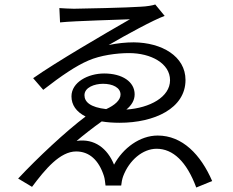

<svg xmlns="http://www.w3.org/2000/svg" viewBox="-20 -790 1040 857"><path d="M245 -754 248 -690C314 -697 522 -702 560 -704C445 -638 232 -514 128 -441L173 -389C254 -452 319 -496 375 -520C428 -543 500 -553 556 -553C654 -553 739 -507 739 -432C739 -357 649 -308 544 -301C567 -320 581 -342 581 -369C581 -425 526 -462 445 -462C373 -462 299 -423 299 -360C299 -322 320 -291 362 -270C273 -203 148 -86 61 7L123 44C182 -35 248 -114 320 -114C378 -114 421 -76 444 -4C448 8 449 24 451 38H521C522 27 525 9 530 -4C557 -75 617 -126 679 -126C752 -126 813 -69 856 47L927 18C876 -100 794 -185 684 -185C604 -185 529 -129 489 -55C460 -127 402 -173 322 -161C350 -185 396 -221 434 -248C458 -244 484 -242 514 -242C669 -242 808 -306 808 -433C808 -539 702 -600 577 -601C542 -601 503 -597 465 -589C542 -634 667 -702 715 -719L673 -770C663 -766 635 -761 607 -760C559 -756 336 -751 310 -751C289 -751 262 -753 245 -754ZM454 -303C383 -311 357 -335 357 -365C357 -400 402 -416 440 -416C483 -416 518 -399 518 -368C518 -343 492 -320 454 -303Z"/></svg>

Font: ChiuKong Gothic CL Normal
Style: Regular
Weight: 350
Designer: Ryoko NISHIZUKA 西塚涼子 (kana, bopomofo & ideographs); Paul D. Hunt (Latin, Greek & Cyrillic); Sandoll Communications 산돌커뮤니
Foundry: Adobe
Version: Version 1.300